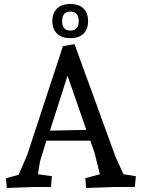

<svg xmlns="http://www.w3.org/2000/svg" viewBox="-20 -936 704 961"><path d="M660 -54 655 0H554L411 5L407 -44L480 -64L453 -172L432 -232H212L180 -127L170 -64L240 -54L235 0H149L14 5L10 -44L73 -61L116 -160L295 -705L353 -715L559 -149L598 -64ZM421 -830Q421 -791 398.5 -768Q376 -745 332 -745Q288 -745 265 -768Q242 -791 242 -830Q242 -870 265 -893Q288 -916 332 -916Q376 -916 398.5 -893Q421 -870 421 -830ZM318 -557 230 -282 412 -286ZM332 -878Q291 -878 291 -830Q291 -783 332 -783Q374 -783 374 -830Q374 -878 332 -878Z"/></svg>

Font: Andada
Style: Regular
Weight: 400
Designer: Carolina Giovagnoli
Foundry: Carolina Giovagnoli
Version: Version 1.003